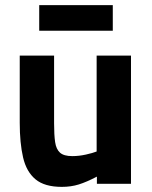

<svg xmlns="http://www.w3.org/2000/svg" viewBox="-20 -717 593 749"><path d="M221 12Q154 12 118.5 -17.5Q83 -47 70 -103Q57 -159 57 -238V-500H191V-236Q191 -191 195 -163Q199 -135 214 -121.5Q229 -108 262 -108Q288 -108 315 -114Q342 -120 357 -126V-500H491V0H358V-28Q318 -7 287.5 2.5Q257 12 221 12ZM133 -597V-697H420V-597Z"/></svg>

Font: Titillium Web SemiBold
Style: Regular
Weight: 600
Designer: Mohamed Gaber, Accademia di Belle Arti di Urbino
Foundry: Kief Type Foundry, Accademia di Belle Arti di Urbino
Version: Version 3.000; ttfautohint (v1.8.4)